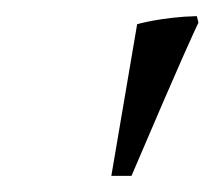

<svg xmlns="http://www.w3.org/2000/svg" viewBox="-20 -690 266 238"><path d="M224 -670C181 -669 150 -660 150 -660L118 -472H143C207 -622 219 -647 226 -662Z"/></svg>

Font: Romanesco
Style: Regular
Weight: 400
Designer: Astigmatic (AOETI)
Foundry: Astigmatic (AOETI)
Version: Version 1.000